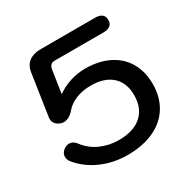

<svg xmlns="http://www.w3.org/2000/svg" viewBox="-159 -849 996 1008"><g transform="rotate(-30 338.5 -345.0)"><path d="M57 -111Q43 -128 43 -146Q43 -170 66 -186Q80 -196 96 -196Q121 -196 139 -171Q171 -128 222.5 -104.5Q274 -81 333 -81Q423 -81 471.5 -124Q520 -167 520 -246Q520 -321 474.5 -362Q429 -403 347 -403Q298 -403 257.5 -387Q217 -371 193 -342Q163 -307 130 -307Q122 -307 113 -310Q92 -317 81.5 -331.5Q71 -346 73 -365L112 -624Q118 -660 145 -680Q172 -700 216 -700H546Q572 -700 586 -689Q600 -678 600 -655Q600 -633 585.5 -622Q571 -611 546 -611H249Q219 -611 214 -578L193 -440Q229 -466 274 -480.5Q319 -495 366 -495Q447 -495 508 -465Q569 -435 601.5 -379Q634 -323 634 -247Q634 -170 598.5 -111.5Q563 -53 495 -21.5Q427 10 334 10Q250 10 177 -22Q104 -54 57 -111Z"/></g></svg>

Font: Kodchasan SemiBold
Style: Regular
Weight: 600
Version: Version 1.000; ttfautohint (v1.6)